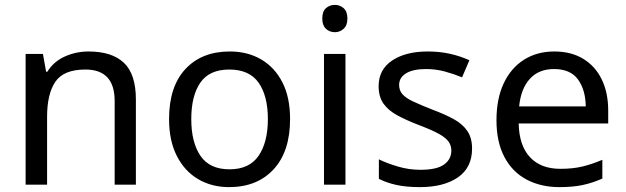

<svg xmlns="http://www.w3.org/2000/svg" viewBox="-20 -757 2564 787"><path d="M343 -546Q439 -546 488 -499.5Q537 -453 537 -349V0H450V-343Q450 -472 330 -472Q241 -472 207 -422Q173 -372 173 -278V0H85V-536H156L169 -463H174Q200 -505 246 -525.5Q292 -546 343 -546Z M1169 -269Q1169 -136 1101.5 -63Q1034 10 919 10Q848 10 792.5 -22.5Q737 -55 705 -117.5Q673 -180 673 -269Q673 -402 740 -474Q807 -546 922 -546Q995 -546 1050.5 -513.5Q1106 -481 1137.5 -419.5Q1169 -358 1169 -269ZM764 -269Q764 -174 801.5 -118.5Q839 -63 921 -63Q1002 -63 1040 -118.5Q1078 -174 1078 -269Q1078 -364 1040 -418Q1002 -472 920 -472Q838 -472 801 -418Q764 -364 764 -269Z M1353 -737Q1373 -737 1388.5 -723.5Q1404 -710 1404 -681Q1404 -653 1388.5 -639Q1373 -625 1353 -625Q1331 -625 1316 -639Q1301 -653 1301 -681Q1301 -710 1316 -723.5Q1331 -737 1353 -737ZM1396 -536V0H1308V-536Z M1915 -148Q1915 -70 1857 -30Q1799 10 1701 10Q1645 10 1604.5 1Q1564 -8 1533 -24V-104Q1565 -88 1610.5 -74.5Q1656 -61 1703 -61Q1770 -61 1800 -82.5Q1830 -104 1830 -140Q1830 -160 1819 -176Q1808 -192 1779.5 -208Q1751 -224 1698 -244Q1646 -264 1609 -284Q1572 -304 1552 -332Q1532 -360 1532 -404Q1532 -472 1587.5 -509Q1643 -546 1733 -546Q1782 -546 1824.5 -536.5Q1867 -527 1904 -510L1874 -440Q1840 -454 1803 -464Q1766 -474 1727 -474Q1673 -474 1644.5 -456.5Q1616 -439 1616 -409Q1616 -387 1629 -371.5Q1642 -356 1672.5 -341.5Q1703 -327 1754 -307Q1805 -288 1841 -268Q1877 -248 1896 -219.5Q1915 -191 1915 -148Z M2252 -546Q2321 -546 2370.5 -516Q2420 -486 2446.5 -431.5Q2473 -377 2473 -304V-251H2106Q2108 -160 2152.5 -112.5Q2197 -65 2277 -65Q2328 -65 2367.5 -74.5Q2407 -84 2449 -102V-25Q2408 -7 2368 1.5Q2328 10 2273 10Q2197 10 2138.5 -21Q2080 -52 2047.5 -113.5Q2015 -175 2015 -264Q2015 -352 2044.5 -415Q2074 -478 2127.5 -512Q2181 -546 2252 -546ZM2251 -474Q2188 -474 2151.5 -433.5Q2115 -393 2108 -321H2381Q2380 -389 2349 -431.5Q2318 -474 2251 -474Z"/></svg>

Font: Noto Sans Old Turkic
Style: Regular
Weight: 400
Designer: Monotype Design Team
Foundry: Monotype Imaging Inc.
Version: Version 2.003; ttfautohint (v1.8.4.7-5d5b)